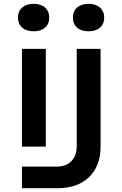

<svg xmlns="http://www.w3.org/2000/svg" viewBox="-20 -806 640 1006"><path d="M156 -642C207 -642 238 -669 238 -714C238 -758 207 -786 156 -786C106 -786 74 -758 74 -714C74 -669 106 -642 156 -642ZM444 -642C494 -642 526 -669 526 -714C526 -758 494 -786 444 -786C393 -786 362 -758 362 -714C362 -669 393 -642 444 -642ZM95 180H284C421 180 507 97 507 -36V-550H382V-39C382 26 342 67 278 67H95ZM95 -38H220V-550H95Z"/></svg>

Font: JetBrains Mono
Style: Bold
Weight: 558
Monospace: yes
Designer: Philipp Nurullin, Konstantin Bulenkov
Foundry: JetBrains
Version: Version 2.305